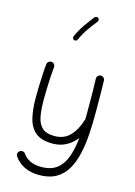

<svg xmlns="http://www.w3.org/2000/svg" viewBox="-157 -943 890 1263"><g transform="rotate(15 287.5 -311.5)"><path d="M127.9 -501.5Q139.2 -500 146.2 -491.2Q153.3 -482.4 152.3 -471.2Q148.9 -440.4 146.7 -399.7Q144.5 -358.9 143.3 -318.6Q142.1 -278.3 142.1 -248.5Q142.1 -179.7 151.4 -132.1Q160.6 -84.5 188.5 -59.6Q216.3 -34.7 271.5 -34.7Q337.4 -34.7 377.4 -77.4Q417.5 -120.1 437 -186.5Q438 -189.9 439.9 -192.4Q440.4 -210.4 440.4 -229Q440.4 -247.6 440.4 -266.6Q440.4 -325.7 439.7 -380.4Q439 -435.1 437.5 -469.2Q437 -480.5 444.6 -489Q452.1 -497.6 463.4 -498Q474.6 -498.5 483.2 -490.7Q491.7 -482.9 492.2 -471.7Q493.2 -437 493.9 -381.8Q494.6 -326.7 494.6 -254.9Q494.6 -178.2 490 -105.5Q485.4 -32.7 470.9 29.8Q456.5 92.3 428.7 139.4Q400.9 186.5 355 212.9Q309.1 239.3 240.2 239.3Q182.6 239.3 139.4 218Q96.2 196.8 70.3 159.2Q64 149.4 65.9 138.4Q67.9 127.4 77.1 121.1Q86.9 114.7 98.1 116.7Q109.4 118.7 115.7 127.9Q133.8 154.8 164.6 169.4Q195.3 184.1 240.2 184.1Q307.1 184.1 346.9 152.6Q386.7 121.1 406.5 64.9Q426.3 8.8 433.6 -64.9Q405.3 -27.8 364.7 -5.6Q324.2 16.6 271.5 16.6Q196.8 16.6 157 -15.6Q117.2 -47.9 102.5 -107.4Q87.9 -167 87.9 -248.5Q87.9 -280.8 89.1 -322.3Q90.3 -363.8 92.5 -405Q94.7 -446.3 98.1 -477.1Q99.1 -488.3 108.2 -495.4Q117.2 -502.4 127.9 -501.5ZM349.1 -859.9Q354.5 -855.5 355.5 -848.1Q356.4 -840.8 352.1 -835.4Q324.7 -801.3 300.5 -766.8Q276.4 -732.4 255.9 -687Q252.9 -680.7 246.1 -678Q239.3 -675.3 232.9 -678.2Q226.6 -680.7 223.9 -687.7Q221.2 -694.8 224.1 -701.2Q246.1 -749.5 271.7 -786.1Q297.4 -822.8 324.7 -856.9Q329.1 -862.3 336.7 -863.3Q344.2 -864.3 349.1 -859.9Z"/></g></svg>

Font: Mikhak Light
Style: Regular
Weight: 300
Designer: Amin Abedi
Version: Version 3.3